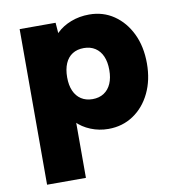

<svg xmlns="http://www.w3.org/2000/svg" viewBox="-84 -620 840 915"><g transform="rotate(-10 335.5 -162.0)"><path d="M70 220V-533H244L253 -415L217 -424Q223 -458 250.5 -485Q278 -512 319 -528Q360 -544 408 -544Q475 -544 527 -508.5Q579 -473 609 -411Q639 -349 639 -267Q639 -187 609 -124.5Q579 -62 526 -26.5Q473 9 405 9Q360 9 319.5 -7.5Q279 -24 251.5 -52.5Q224 -81 216 -117L258 -131V220ZM457 -267Q457 -306 445 -333.5Q433 -361 410 -376Q387 -391 355 -391Q323 -391 300 -376.5Q277 -362 265 -334Q253 -306 253 -267Q253 -229 265 -201.5Q277 -174 300 -159Q323 -144 355 -144Q387 -144 410 -159Q433 -174 445 -201.5Q457 -229 457 -267Z"/></g></svg>

Font: Mach ExtraBold
Style: Regular
Weight: 800
Version: Version 1.002